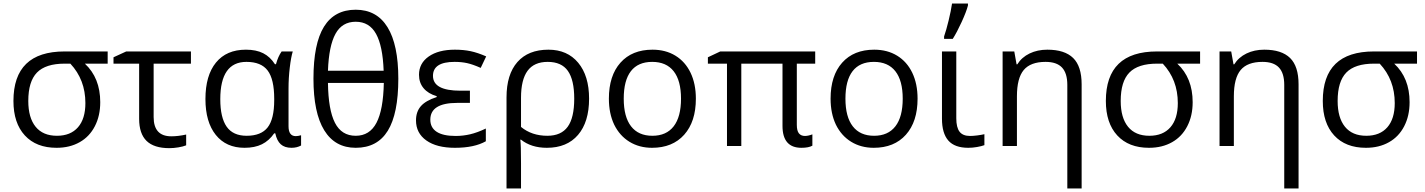

<svg xmlns="http://www.w3.org/2000/svg" viewBox="-20 -826 8059 1086"><path d="M460 -466H589V-535H345Q56 -535 56 -255Q56 -130 120.5 -60Q185 10 300 10Q375 10 431 -22Q486 -53 516.5 -112Q547 -171 547 -248Q547 -385 460 -466ZM346 -466H378Q463 -375 463 -243Q463 -154 421 -106Q379 -58 302 -58Q223 -58 181.5 -109Q140 -160 140 -255Q140 -365 189 -415.5Q238 -466 346 -466Z M622 -502V-466H767V-154Q767 -70 809 -29Q851 12 938 12Q962 12 989 7.5Q1016 3 1033 -4V-65Q988 -55 949 -55Q849 -55 849 -164V-466H1060V-535H694Z M1531 -72H1537Q1546 -30 1568 -10Q1590 10 1629 10Q1659 10 1683 -3V-61Q1665 -56 1653 -56Q1612 -56 1612 -112V-326Q1612 -384 1619 -443.5Q1626 -503 1636 -535H1573Q1553 -507 1541 -463H1535Q1508 -505 1468.5 -525Q1429 -545 1371 -545Q1261 -545 1201.5 -472Q1142 -399 1142 -266Q1142 -136 1200.5 -63Q1259 10 1363 10Q1421 10 1461.5 -10Q1502 -30 1531 -72ZM1226 -265Q1226 -476 1374 -476Q1457 -476 1494 -427Q1531 -378 1531 -267V-260Q1531 -153 1494 -105.5Q1457 -58 1375 -58Q1298 -58 1262 -109.5Q1226 -161 1226 -265Z M1992 -771Q1872 -771 1812.5 -675Q1753 -579 1753 -381Q1753 -188 1814 -89Q1875 10 1992 10Q2114 10 2173.5 -86.5Q2233 -183 2233 -381Q2233 -573 2172 -672Q2111 -771 1992 -771ZM2150 -426H1835Q1840 -566 1877.5 -634.5Q1915 -703 1992 -703Q2069 -703 2107 -634.5Q2145 -566 2150 -426ZM1835 -357H2151Q2148 -205 2109.5 -131.5Q2071 -58 1992 -58Q1912 -58 1874.5 -131.5Q1837 -205 1835 -357Z M2429 -397Q2429 -476 2551 -476Q2590 -476 2622 -469Q2654 -462 2699 -442L2730 -507Q2682 -528 2642 -536.5Q2602 -545 2553 -545Q2460 -545 2405 -506.5Q2350 -468 2350 -403Q2350 -358 2376 -327Q2402 -296 2450 -282V-277Q2388 -257 2360.5 -225.5Q2333 -194 2333 -145Q2333 -73 2391.5 -31.5Q2450 10 2553 10Q2663 10 2728 -27V-99Q2680 -76 2639.5 -66.5Q2599 -57 2557 -57Q2486 -57 2450 -80.5Q2414 -104 2414 -149Q2414 -244 2566 -244H2638V-313H2584Q2429 -313 2429 -397Z M3082 -545Q2968 -545 2906.5 -475Q2845 -405 2845 -275V240H2927V97Q2927 -9 2923 -36H2927Q2985 10 3073 10Q3187 10 3249.5 -63Q3312 -136 3312 -268Q3312 -397 3250.5 -471Q3189 -545 3082 -545ZM3228 -268Q3228 -160 3191 -109Q3154 -58 3076 -58Q2988 -58 2927 -108V-273Q2927 -375 2964 -425.5Q3001 -476 3078 -476Q3156 -476 3192 -425Q3228 -374 3228 -268Z M3671 -545Q3555 -545 3489.5 -471.5Q3424 -398 3424 -268Q3424 -184 3454 -121Q3485 -58 3540.5 -24Q3596 10 3668 10Q3784 10 3850 -64Q3916 -138 3916 -268Q3916 -352 3886 -414.5Q3856 -477 3800.5 -511Q3745 -545 3671 -545ZM3669 -476Q3749 -476 3790.5 -423Q3832 -370 3832 -268Q3832 -165 3790.5 -111.5Q3749 -58 3670 -58Q3591 -58 3549.5 -111.5Q3508 -165 3508 -268Q3508 -371 3548.5 -423.5Q3589 -476 3669 -476Z M4487 -120V-466H4591V-535H4054L3984 -502V-466H4092V0H4173V-466H4406V-114Q4406 10 4513 10Q4554 10 4575 -2V-66Q4551 -57 4533 -57Q4511 -57 4499 -71.5Q4487 -86 4487 -120Z M4925 -545Q4809 -545 4743.5 -471.5Q4678 -398 4678 -268Q4678 -184 4708 -121Q4739 -58 4794.5 -24Q4850 10 4922 10Q5038 10 5104 -64Q5170 -138 5170 -268Q5170 -352 5140 -414.5Q5110 -477 5054.5 -511Q4999 -545 4925 -545ZM4923 -476Q5003 -476 5044.5 -423Q5086 -370 5086 -268Q5086 -165 5044.5 -111.5Q5003 -58 4924 -58Q4845 -58 4803.5 -111.5Q4762 -165 4762 -268Q4762 -371 4802.5 -423.5Q4843 -476 4923 -476Z M5369 -606Q5393 -644 5419.5 -702Q5446 -760 5455 -795V-806H5365Q5359 -765 5345.5 -709.5Q5332 -654 5320 -620V-606ZM5308 -155Q5308 -72 5344 -31Q5380 10 5457 10Q5481 10 5506.5 5.5Q5532 1 5548 -5V-67Q5531 -63 5507.5 -60Q5484 -57 5467 -57Q5426 -57 5407.5 -81Q5389 -105 5389 -157V-535H5308Z M6098 -349Q6098 -451 6050 -498Q6002 -545 5904 -545Q5848 -545 5803.5 -523.5Q5759 -502 5734 -462H5730L5717 -535H5651V0H5732V-281Q5732 -384 5770.5 -430Q5809 -476 5894 -476Q5957 -476 5987 -444Q6017 -412 6017 -346V240H6098Z M6639 -466H6768V-535H6524Q6235 -535 6235 -255Q6235 -130 6299.5 -60Q6364 10 6479 10Q6554 10 6610 -22Q6665 -53 6695.5 -112Q6726 -171 6726 -248Q6726 -385 6639 -466ZM6525 -466H6557Q6642 -375 6642 -243Q6642 -154 6600 -106Q6558 -58 6481 -58Q6402 -58 6360.5 -109Q6319 -160 6319 -255Q6319 -365 6368 -415.5Q6417 -466 6525 -466Z M7325 -349Q7325 -451 7277 -498Q7229 -545 7131 -545Q7075 -545 7030.5 -523.5Q6986 -502 6961 -462H6957L6944 -535H6878V0H6959V-281Q6959 -384 6997.5 -430Q7036 -476 7121 -476Q7184 -476 7214 -444Q7244 -412 7244 -346V240H7325Z M7866 -466H7995V-535H7751Q7462 -535 7462 -255Q7462 -130 7526.5 -60Q7591 10 7706 10Q7781 10 7837 -22Q7892 -53 7922.5 -112Q7953 -171 7953 -248Q7953 -385 7866 -466ZM7752 -466H7784Q7869 -375 7869 -243Q7869 -154 7827 -106Q7785 -58 7708 -58Q7629 -58 7587.5 -109Q7546 -160 7546 -255Q7546 -365 7595 -415.5Q7644 -466 7752 -466Z"/></svg>

Font: OpenSansMMV
Style: Regular
Weight: 400
Designer: Steve Matteson
Foundry: Ascender Corporation
Version: Version 4.000